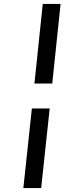

<svg xmlns="http://www.w3.org/2000/svg" viewBox="-20 -750 370 970"><path d="M98 200 141 -202H231L188 200ZM154 -328 196 -730H286L244 -328Z"/></svg>

Font: Quantico
Style: Italic
Weight: 400
Italic angle: -12°
Designer: Matt Desmond
Foundry: MADtype
Version: Version 2.002